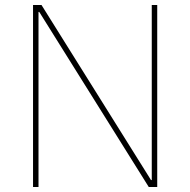

<svg xmlns="http://www.w3.org/2000/svg" viewBox="-20 -753 766 773"><path d="M135 0H113V-733H147L588 -28H591V-733H613V0H579L138 -705H135Z"/></svg>

Font: IBM Plex Sans JP Thin
Style: Regular
Weight: 100
Designer: Mike Abbink; Paul van der Laan; Pieter van Rosmalen; Wujin Sim; Yejin Wi; Jinhee Kim; Boomi Park; Yona Kim; Kichan Ma
Foundry: Sandoll Inc.
Version: Version 1.001